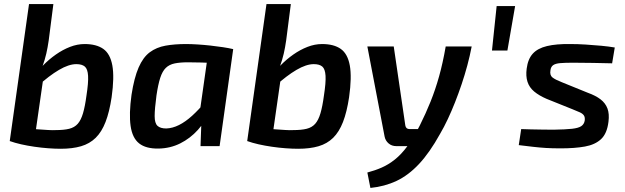

<svg xmlns="http://www.w3.org/2000/svg" viewBox="-20 -720 3080 946"><path d="M397 -503Q455 -503 489 -479Q523 -455 533.5 -397.5Q544 -340 530 -241Q519 -168 500 -119Q481 -70 451.5 -41Q422 -12 379.5 0.5Q337 13 279 13Q251 13 217.5 10.5Q184 8 149.5 3Q115 -2 84 -9Q53 -16 28 -25L107 -88Q135 -85 163.5 -83Q192 -81 216 -79.5Q240 -78 254 -79Q295 -79 321 -85.5Q347 -92 363 -110Q379 -128 389 -162Q399 -196 406 -249Q416 -313 414 -346.5Q412 -380 398 -392Q384 -404 356 -404Q319 -404 270.5 -375.5Q222 -347 166 -296L146 -343Q166 -371 194 -399.5Q222 -428 255.5 -451.5Q289 -475 325 -489Q361 -503 397 -503ZM243 -700 220 -521Q215 -486 208 -455.5Q201 -425 189 -392L200 -381L148 -19L28 -25L123 -700Z M896 -503Q922 -503 953.5 -501Q985 -499 1017 -495.5Q1049 -492 1078.5 -487.5Q1108 -483 1129 -478L1055 -409Q1009 -411 971.5 -412Q934 -413 907 -413Q867 -413 840.5 -407.5Q814 -402 797 -385.5Q780 -369 769.5 -336.5Q759 -304 751 -250Q742 -183 742 -148Q742 -113 756 -100Q770 -87 799 -87Q830 -88 862 -104Q894 -120 927 -150Q960 -180 993 -220L1015 -175Q993 -122 955 -80Q917 -38 868 -13.5Q819 11 761 12Q699 13 665.5 -13.5Q632 -40 623.5 -99.5Q615 -159 628 -253Q641 -337 663 -387.5Q685 -438 718 -462.5Q751 -487 795.5 -495Q840 -503 896 -503ZM1009 -483 1129 -478 1062 0H968L972 -113L958 -124Z M1567 -503Q1625 -503 1659 -479Q1693 -455 1703.5 -397.5Q1714 -340 1700 -241Q1689 -168 1670 -119Q1651 -70 1621.5 -41Q1592 -12 1549.5 0.5Q1507 13 1449 13Q1421 13 1387.5 10.5Q1354 8 1319.5 3Q1285 -2 1254 -9Q1223 -16 1198 -25L1277 -88Q1305 -85 1333.5 -83Q1362 -81 1386 -79.5Q1410 -78 1424 -79Q1465 -79 1491 -85.5Q1517 -92 1533 -110Q1549 -128 1559 -162Q1569 -196 1576 -249Q1586 -313 1584 -346.5Q1582 -380 1568 -392Q1554 -404 1526 -404Q1489 -404 1440.5 -375.5Q1392 -347 1336 -296L1316 -343Q1336 -371 1364 -399.5Q1392 -428 1425.5 -451.5Q1459 -475 1495 -489Q1531 -503 1567 -503ZM1413 -700 1390 -521Q1385 -486 1378 -455.5Q1371 -425 1359 -392L1370 -381L1318 -19L1198 -25L1293 -700Z M2304 -491Q2295 -444 2282.5 -397.5Q2270 -351 2254.5 -305Q2239 -259 2222 -216Q2205 -173 2186.5 -133.5Q2168 -94 2148 -60Q2097 32 2044.5 88Q1992 144 1933.5 171.5Q1875 199 1805 206L1790 130Q1828 120 1861 105.5Q1894 91 1925.5 66Q1957 41 1987 0.5Q2017 -40 2048 -101Q2078 -161 2101.5 -219.5Q2125 -278 2143.5 -344Q2162 -410 2176 -491ZM1920 -491 1977 -102Q1980 -84 1998 -84H2054L2015 0H1933Q1910 0 1894.5 -13.5Q1879 -27 1875 -47L1790 -491Z M2518 -690 2480 -471H2404L2427 -690Z M2790 -503Q2826 -503 2866 -500.5Q2906 -498 2943 -494.5Q2980 -491 3009 -486L2996 -408Q2949 -409 2902 -410Q2855 -411 2804 -411Q2764 -411 2740.5 -409Q2717 -407 2705.5 -399Q2694 -391 2692 -373Q2688 -349 2702.5 -338Q2717 -327 2748 -315L2876 -263Q2915 -249 2939 -230.5Q2963 -212 2973 -185.5Q2983 -159 2978 -120Q2971 -62 2941.5 -34.5Q2912 -7 2862 2Q2812 11 2742 11Q2700 11 2669 9Q2638 7 2607.5 3.5Q2577 0 2536 -5L2548 -84Q2569 -83 2596 -82.5Q2623 -82 2652.5 -81.5Q2682 -81 2708 -81Q2767 -82 2798.5 -85.5Q2830 -89 2844 -98.5Q2858 -108 2861 -126Q2863 -142 2857 -151Q2851 -160 2837 -166.5Q2823 -173 2800 -182L2673 -233Q2636 -249 2612 -269Q2588 -289 2579 -317Q2570 -345 2575 -382Q2581 -429 2605 -455.5Q2629 -482 2675 -493Q2721 -504 2790 -503Z"/></svg>

Font: Exo 2 SemiBold
Style: Italic
Weight: 600
Italic angle: -8°
Designer: Natanael Gama
Foundry: Natanael Gama
Version: Version 2.010